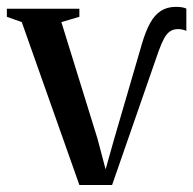

<svg xmlns="http://www.w3.org/2000/svg" viewBox="-31 -538 564 560"><path d="M200.5 1.5 32.5 -473.5 -11 -489V-512.5H200.5V-489L148 -473.5L253.5 -133L277 -44L302.5 -134.5L383.5 -412Q394 -447.5 407 -471Q420 -494.5 438.2 -506.2Q456.5 -518 482 -518Q494 -518 501 -516.5Q508 -515 512.5 -513V-448Q507 -450.5 499.8 -452Q492.5 -453.5 485 -453Q473.5 -452.5 464.2 -446Q455 -439.5 447.5 -425.8Q440 -412 431.5 -388.5L296 1.5Z"/></svg>

Font: Merriweather 120pt
Style: Regular
Weight: 400
Version: Version 2.100